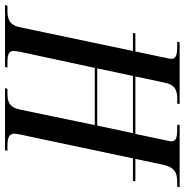

<svg xmlns="http://www.w3.org/2000/svg" viewBox="-34 -750 754 785"><g transform="rotate(90 343.5 -357.0)"><path d="M-29 0H224L227 -10H207C172 -10 159 -16 159 -35C159 -42 161 -51 162 -60L228 -367H462L398 -59C389 -18 367 -10 334 -10H314L311 0H565L567 -10H547C512 -10 497 -18 497 -38C497 -45 499 -53 501 -64L598 -523H690L692 -533H600L624 -646C635 -696 659 -704 695 -704H714L716 -714H462L460 -704H482C518 -704 528 -696 528 -681C528 -671 525 -663 522 -647L498 -533H263L289 -655C298 -696 320 -704 354 -704H374L376 -714H123L121 -704H141C180 -704 191 -696 191 -681C191 -674 189 -663 185 -647L161 -533H87L85 -523H159L61 -57C52 -18 29 -10 -7 -10H-26ZM230 -377 261 -523H495L464 -377Z"/></g></svg>

Font: Noto Serif Display ExtraCondensed Medium
Style: Italic
Weight: 500
Width: 2
Italic angle: -12°
Designer: Monotype Design Team
Foundry: Monotype Imaging Inc.
Version: Version 2.009